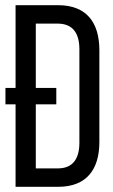

<svg xmlns="http://www.w3.org/2000/svg" viewBox="-20 -720 436 740"><path d="M40 -700V-381H1V-318H40V0H204C313 0 363 -66 363 -173V-526C363 -634 313 -700 204 -700ZM197 -381H118V-629H202C259 -629 286 -594 286 -530V-170C286 -106 259 -71 203 -71H118V-318H197Z"/></svg>

Font: VL Bebas Neue Regular
Style: Regular
Weight: 400
Designer: Ryoichi Tsunekawa
Foundry: Ryoichi Tsunekawa
Version: Version 001.003